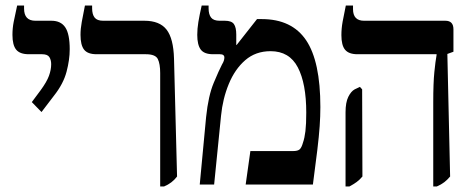

<svg xmlns="http://www.w3.org/2000/svg" viewBox="-20 -667 1711 694"><path d="M130 -262 95 -298 127 -341Q149 -371 157 -393Q165 -415 165 -435Q165 -450 158.5 -460.5Q152 -471 132 -471H84Q52 -471 38.5 -487.5Q25 -504 25 -541Q25 -565 29.5 -588Q34 -611 42 -647H67V-636Q67 -592 108 -592H166Q200 -592 216 -568Q232 -544 232 -489Q232 -451 220.5 -407.5Q209 -364 175 -321Z M559 7V-403Q559 -436 550.5 -453.5Q542 -471 507 -471H329Q297 -471 284 -487.5Q271 -504 271 -541Q271 -563 275.5 -587.5Q280 -612 287 -647H313V-637Q313 -615 322 -603.5Q331 -592 353 -592H502Q557 -592 582 -560Q607 -528 609 -455L620 -29Q602 -5 573 7Z M702 0 725 -244Q733 -321 752.5 -367.5Q772 -414 782 -433Q788 -443 789.5 -449Q791 -455 791 -459Q791 -471 775 -471H750Q718 -471 705.5 -488Q693 -505 693 -541Q693 -563 697 -587.5Q701 -612 709 -647H734V-637Q734 -615 743 -603.5Q752 -592 774 -592H793Q817 -592 825.5 -580Q834 -568 834 -542V-505L835 -504L909 -598H926Q1035 -598 1086.5 -521.5Q1138 -445 1138 -280Q1138 -247 1135.5 -211Q1133 -175 1127 -125Q1121 -75 1111 0H868L885 -121H1040Q1056 -121 1063 -127Q1070 -133 1075 -151Q1081 -168 1084 -193Q1087 -218 1087 -260Q1087 -365 1056.5 -423.5Q1026 -482 958 -482Q904 -482 866.5 -449.5Q829 -417 807 -363.5Q785 -310 779 -249L754 0Z M1546 7V-297Q1546 -367 1550 -406.5Q1554 -446 1558 -468V-471H1272Q1241 -471 1227.5 -487Q1214 -503 1214 -540Q1214 -564 1218.5 -589Q1223 -614 1230 -647H1256V-634Q1256 -592 1296 -592H1590Q1619 -592 1619 -561V-480L1597 -472L1607 -29Q1597 -17 1586 -8.5Q1575 0 1559 7ZM1229 7V-261Q1229 -297 1239 -317Q1249 -337 1262 -344L1281 -353L1289 -344L1290 -29Q1280 -17 1269 -9Q1258 -1 1243 7Z"/></svg>

Font: Noto Serif Hebrew Condensed SemiBold
Style: Regular
Weight: 600
Width: 3
Designer: Monotype Design Team
Foundry: Monotype Imaging Inc.
Version: Version 2.004; ttfautohint (v1.8.4.7-5d5b)